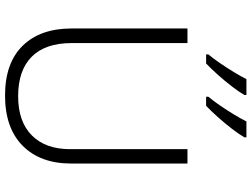

<svg xmlns="http://www.w3.org/2000/svg" viewBox="-138 -850 998 762"><g transform="rotate(90 361.0 -469.0)"><path d="M629 -252Q629 -130 558.5 -60Q488 10 359 10Q230 10 161.5 -60Q93 -130 93 -254V-714H151V-254Q151 -150 205 -96Q259 -42 362 -42Q463 -42 517.5 -96.5Q572 -151 572 -248V-714H629ZM525 -940Q513 -919 491.5 -891Q470 -863 445.5 -835.5Q421 -808 400 -788H364V-797Q380 -816 398.5 -843Q417 -870 434 -898Q451 -926 462 -948H525ZM357 -940Q345 -919 323.5 -891Q302 -863 277.5 -835.5Q253 -808 232 -788H196V-797Q212 -816 230.5 -843Q249 -870 266 -898Q283 -926 294 -948H357Z"/></g></svg>

Font: Noto Sans Arabic UI Lt
Style: Regular
Weight: 300
Designer: Monotype Design Team, Nadine Chahine and Nizar Qandah
Foundry: Monotype Imaging Inc.
Version: Version 2.010; ttfautohint (v1.8.4.7-5d5b)